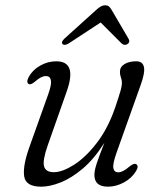

<svg xmlns="http://www.w3.org/2000/svg" viewBox="-20 -693 607 722"><path d="M491.5 -76Q503.5 -69.5 491.5 -49.5Q475.5 -23 446 -7Q416.5 9 386 9Q335 9 335 -35Q335 -52.5 343.8 -78.8Q352.5 -105 372.5 -156Q334 -95 291.2 -59Q248.5 -23 208 -7Q167.5 9 135 9Q77 9 71 -29.5Q65 -68 90 -138.5L161 -337.5Q174.5 -375 171.5 -391Q168.5 -407 152.5 -407Q144 -407 134.2 -402.2Q124.5 -397.5 111.5 -386Q96 -373 88 -377Q77.5 -383 88 -403.5Q102.5 -430 131 -446.2Q159.5 -462.5 191.5 -462.5Q270.5 -462.5 231.5 -351L159 -145Q139.5 -89 145.8 -67.2Q152 -45.5 182.5 -45.5Q214.5 -45.5 258.5 -73.5Q302.5 -101.5 344.2 -155.8Q386 -210 413 -288.5Q429 -336 433.8 -353.5Q438.5 -371 438.5 -381Q438.5 -391.5 434.8 -401.2Q431 -411 431 -423.5Q431 -441.5 448.2 -452Q465.5 -462.5 492.5 -462.5Q516.5 -462.5 521.2 -441.2Q526 -420 508.5 -372L418.5 -119.5Q403.5 -77.5 406.2 -61.2Q409 -45 425 -45Q442 -45 467 -67Q483.5 -80 491.5 -76ZM459 -527Q448 -520.5 437.5 -529.5L358.5 -608.5L238 -529.5Q222.5 -520.5 215.5 -527Q208.5 -534.5 222 -547.5L340.5 -654.5Q350 -663.5 358.2 -668.2Q366.5 -673 375.5 -673Q385 -673 390.2 -668.2Q395.5 -663.5 400.5 -654.5L463.5 -547Q470.5 -534.5 459 -527Z"/></svg>

Font: Fraunces 9pt S050 Light
Style: Italic
Weight: 300
Italic angle: -16°
Version: Version 1.000; ttfautohint (v1.8.3)